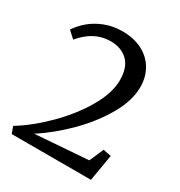

<svg xmlns="http://www.w3.org/2000/svg" viewBox="-176 -875 938 999"><g transform="rotate(30 293.0 -376.0)"><path d="M24 -40.5Q110 -93 194.2 -177Q278.5 -261 332.5 -353.8Q386.5 -446.5 386.5 -524Q386.5 -600 347.8 -638Q309 -676 243 -676Q145.5 -676 70 -585.5L29.5 -622.5Q51 -655.5 85.2 -684.8Q119.5 -714 167.5 -732.8Q215.5 -751.5 272.5 -751.5Q340 -751.5 390.8 -725.5Q441.5 -699.5 469 -652.8Q496.5 -606 496.5 -545.5Q496.5 -464 443.5 -372Q390.5 -280 308.2 -198Q226 -116 139.5 -60L457 -83.5L494 -168.5L542 -159L515 0H39Z"/></g></svg>

Font: Merriweather 12pt
Style: Regular
Weight: 400
Designer: Eben Sorkin
Foundry: Eben Sorkin
Version: Version 2.100